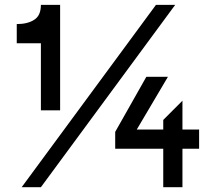

<svg xmlns="http://www.w3.org/2000/svg" viewBox="-20 -780 899 800"><path d="M70.3 0Q96.7 0 150.4 0Q336.9 -252.9 710 -759.8Q683.6 -759.8 629.9 -759.8Q443.4 -506.8 70.3 0ZM230.5 -759.8Q203.1 -759.8 150.4 -759.8Q150.4 -714.8 122.1 -697.3Q94.7 -679.7 49.8 -679.7Q49.8 -653.3 49.8 -599.6Q83 -599.6 150.4 -599.6Q150.4 -506.8 150.4 -320.3Q176.8 -320.3 230.5 -320.3Q230.5 -466.8 230.5 -759.8ZM679.7 -460Q657.2 -460 589.8 -460Q557.6 -402.3 460 -230.5Q460 -212.9 460 -160.2Q509.8 -160.2 660.2 -160.2Q660.2 -120.1 660.2 0Q679.7 0 740.2 0Q740.2 -40 740.2 -160.2Q757.8 -160.2 809.6 -160.2Q809.6 -179.7 809.6 -240.2Q793 -240.2 740.2 -240.2Q740.2 -269.5 740.2 -360.4Q719.7 -339.8 660.2 -280.3Q660.2 -269.5 660.2 -240.2Q632.8 -240.2 549.8 -240.2Q582 -294.9 679.7 -460Z"/></svg>

Font: Alibu-Mazigh Belqasem 1
Style: Bold
Weight: 400
Designer: Mazigh Mubarik Belqasem
Version: Version 1.0